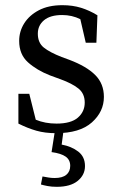

<svg xmlns="http://www.w3.org/2000/svg" viewBox="-20 -501 461 741"><path d="M196 13Q154 13 120.5 3.5Q87 -6 51 -24V-139H93L118 -39Q154 -24 198 -24Q254 -24 280.5 -47Q307 -70 307 -105Q307 -140 282.5 -159.5Q258 -179 214 -195L173 -210Q122 -230 88 -260.5Q54 -291 54 -343Q54 -380 73.5 -411Q93 -442 130 -461.5Q167 -481 221 -481Q260 -481 292.5 -471Q325 -461 356 -442L352 -336H311L290 -427Q274 -435 256.5 -439Q239 -443 220 -443Q174 -443 150 -423Q126 -403 126 -371Q126 -336 149 -317.5Q172 -299 218 -281L248 -270Q314 -245 347.5 -211.5Q381 -178 381 -127Q381 -70 334.5 -28.5Q288 13 196 13ZM179 86 193 -3H226L218 57Q256 64 282 84Q308 104 308 140Q308 174 280 197Q252 220 199 220Q179 220 163.5 217Q148 214 138 211L144 180Q155 182 166.5 184Q178 186 191 186Q221 186 236 173.5Q251 161 251 139Q251 116 233.5 103.5Q216 91 179 86Z"/></svg>

Font: Source Serif 4 Subhead
Style: Regular
Weight: 400
Designer: Frank Grießhammer
Foundry: Adobe Systems Incorporated
Version: Version 4.004;hotconv 1.0.117;makeotfexe 2.5.65602